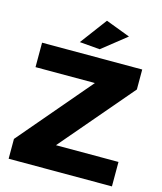

<svg xmlns="http://www.w3.org/2000/svg" viewBox="-132 -1018 941 1115"><g transform="rotate(15 338.0 -461.0)"><path d="M26.9 0ZM40 -701.2H642.1V-581.1L272 -147H647.9V0H26.9V-119.1L397 -554.2H40ZM371.1 -921.9 518.1 -866.2 373 -751 251 -761.2Z"/></g></svg>

Font: Argentum Sans
Style: Bold
Weight: 700
Designer: Julieta Ulanovsky (Modified by Cristiano Sobral)
Foundry: Julieta Ulanovsky
Version: Version 1.000; ttfautohint (v1.5.65-e2d9)